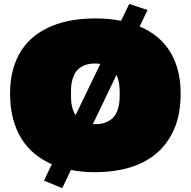

<svg xmlns="http://www.w3.org/2000/svg" viewBox="-20 -864 978 985"><path d="M468.8 19.5Q402.8 19.5 343.8 7.8L299.3 101.6L205.6 62.5L246.1 -21.5Q197.8 -42.5 158.2 -74.7Q118.7 -106.9 90.6 -151.6Q62.5 -196.3 47.1 -254.2Q31.7 -312 31.7 -383.8Q31.7 -453.1 47.1 -508.5Q62.5 -564 90.8 -606.9Q119.1 -649.9 158.9 -680.7Q198.7 -711.4 247.3 -731.2Q295.9 -751 351.8 -760.3Q407.7 -769.5 468.8 -769.5Q504.4 -769.5 537.4 -766.6Q570.3 -763.7 601.1 -757.3L643.1 -843.8L736.8 -812.5L696.3 -728.5Q743.7 -708.5 782.5 -677.7Q821.3 -647 848.9 -604.5Q876.5 -562 891.6 -507.1Q906.7 -452.1 906.7 -383.8Q906.7 -275.9 872.6 -199.5Q838.4 -123 779.1 -74.2Q719.7 -25.4 639.9 -2.9Q560.1 19.5 468.8 19.5ZM468.8 -538.1Q437.5 -538.1 416.3 -530Q395 -522 381.1 -508.8Q367.2 -495.6 359.9 -479Q352.5 -462.4 348.9 -445.3Q345.2 -428.2 344.7 -412.1Q344.2 -396 344.2 -383.8Q344.2 -373.5 344.5 -359.9Q344.7 -346.2 346.9 -331.5Q349.1 -316.9 354 -301.8Q358.9 -286.6 367.7 -273.4L494.6 -536.1Q489.3 -537.1 482.7 -537.6Q476.1 -538.1 468.8 -538.1ZM594.2 -383.8Q594.2 -393.1 593.8 -404.5Q593.3 -416 591.8 -428.5Q590.3 -440.9 586.9 -454.1Q583.5 -467.3 577.6 -480L456.5 -227.5Q459.5 -227.1 462.4 -227.1Q465.3 -227.1 468.8 -227.1Q500 -227.1 521.2 -235.4Q542.5 -243.7 556.6 -257.1Q570.8 -270.5 578.4 -287.6Q585.9 -304.7 589.4 -322Q592.8 -339.4 593.5 -355.5Q594.2 -371.6 594.2 -383.8Z"/></svg>

Font: Holtwood One SC
Style: Regular
Weight: 400
Version: Version 1.000